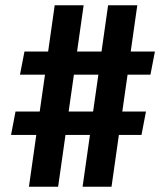

<svg xmlns="http://www.w3.org/2000/svg" viewBox="-20 -710 630 730"><path d="M465 -426 445 -286H535L518 -197H432L404 0H294L322 -197H229L201 0H90L118 -197H22L39 -286H131L151 -426H56L73 -514H163L188 -690H298L273 -514H366L391 -690H502L477 -514H569L552 -426ZM354 -426H261L241 -286H334Z"/></svg>

Font: exo2condensed_b
Style: Bold
Weight: 700
Width: 3
Designer: Natanael Gama
Version: Version 1.001;PS 001.001;hotconv 1.0.70;makeotf.lib2.5.58329